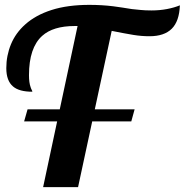

<svg xmlns="http://www.w3.org/2000/svg" viewBox="-20 -769 759 789"><path d="M214.8 -270H79.1L93.3 -319.8H225.6L298.8 -662.1H287.1Q198.2 -662.1 153.3 -621.6Q99.1 -572.8 99.1 -460Q99.1 -428.7 106 -410.2Q107.9 -403.8 110.8 -398.9Q112.8 -395.5 112.8 -392.1Q58.6 -392.1 33.7 -413.6Q5.9 -437 5.9 -488.8Q5.9 -540.5 25.1 -587.2Q44.4 -633.8 84 -668.9Q126.5 -707 192.1 -728Q257.8 -749 347.2 -749Q398.4 -749 445.3 -743.2Q460 -741.7 483.4 -737.8Q522.5 -730.5 558.6 -728Q576.2 -726.1 603 -726.1Q636.2 -726.1 666.5 -731.9Q696.8 -737.8 719.2 -747.1Q716.8 -681.6 685.8 -650.9Q654.8 -620.1 594.2 -620.1Q561.5 -620.1 528.3 -625.5Q495.1 -630.9 439 -642.1L369.6 -319.8H533.2L519.5 -270H358.9L300.8 0H157.2Z"/></svg>

Font: Pattaya
Style: Regular
Weight: 400
Designer: Pablo Impallari / Thai characters Designed by Thanarat Vachiruckul and Suppakit Chalermlarp
Foundry: Pablo Impallari
Version: Version 2.001